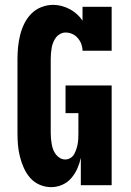

<svg xmlns="http://www.w3.org/2000/svg" viewBox="-20 -763 540 791"><path d="M191 8Q166 8 143 -2Q120 -12 104 -30.5Q88 -49 78 -71.5Q68 -94 62 -118Q56 -142 54 -166Q52 -190 52 -215V-520Q52 -545 54.5 -570Q57 -595 63 -619Q69 -643 80 -665.5Q91 -688 108.5 -706Q126 -724 150 -733.5Q174 -743 199 -743Q216 -743 233.5 -738.5Q251 -734 267 -725.5Q283 -717 296.5 -705Q310 -693 320 -678V-735H440V-554H320Q320 -568 315 -581.5Q310 -595 300.5 -606Q291 -617 278 -623Q265 -629 250 -629Q239 -629 228.5 -623.5Q218 -618 211 -609Q204 -600 199.5 -589Q195 -578 193 -566.5Q191 -555 190 -543.5Q189 -532 189 -520V-215Q189 -203 190 -192Q191 -181 193 -169.5Q195 -158 199 -147Q203 -136 210 -127Q217 -118 227 -112Q237 -106 249 -106Q260 -106 270 -112Q280 -118 285.5 -128Q291 -138 294.5 -148.5Q298 -159 300 -170Q302 -181 302.5 -192.5Q303 -204 303 -215V-297H250V-411H440V0H313V-113Q308 -90 298.5 -68.5Q289 -47 273.5 -29Q258 -11 236 -1.5Q214 8 191 8Z"/></svg>

Font: Iosevka Curly Slab Heavy
Style: Regular
Weight: 900
Monospace: yes
Designer: Belleve Invis
Foundry: Belleve Invis
Version: Version 22.1.2; ttfautohint (v1.8.4)